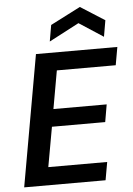

<svg xmlns="http://www.w3.org/2000/svg" viewBox="-61 -974 706 1020"><g transform="rotate(-5 292.0 -464.5)"><path d="M26 0 150 -700H584L567 -604H253L217 -401H501L485 -308H201L163 -96H477L460 0ZM229 -760 244 -847 404 -929 533 -847 518 -760 389 -844Z"/></g></svg>

Font: DM Sans SemiBold
Style: Italic
Weight: 600
Italic angle: -10°
Designer: Colophon Foundry, Jonny Pinhorn
Foundry: Colophon Foundry
Version: Version 4.004;gftools[0.9.30]